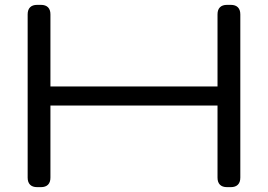

<svg xmlns="http://www.w3.org/2000/svg" viewBox="-20 -770 1102 790"><path d="M132.8 -750H148.4Q167.5 -750 177.5 -740Q187.5 -730 187.5 -710.9V-414.1H875V-710.9Q875 -730 885 -740Q895 -750 914.1 -750H929.7Q948.7 -750 958.7 -740Q968.8 -730 968.8 -710.9V-39.1Q968.8 -20 958.7 -10Q948.7 0 929.7 0H914.1Q895 0 885 -10Q875 -20 875 -39.1V-335.9H187.5V-39.1Q187.5 -20 177.5 -10Q167.5 0 148.4 0H132.8Q113.8 0 103.8 -10Q93.8 -20 93.8 -39.1V-710.9Q93.8 -730 103.8 -740Q113.8 -750 132.8 -750Z"/></svg>

Font: Gyrochrome
Style: Regular
Weight: 400
Designer: David Moles
Foundry: David Moles
Version: Version 1.005;Glyphs 3.2.3 (3260)